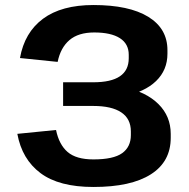

<svg xmlns="http://www.w3.org/2000/svg" viewBox="-20 -730 750 760"><path d="M349.8 10.1Q213.5 10.1 140.3 -44.8Q67 -99.7 48.6 -200.2L201.8 -215.5Q213.7 -157.6 247.7 -128.3Q281.8 -99 349.8 -99Q429.2 -99 463.6 -123.8Q498 -148.5 498 -195.4V-209.8Q498 -259.7 460.1 -285.1Q422.3 -310.6 349.1 -310.6H229.8V-404.3H349.1Q419.8 -404.3 454.7 -428.1Q489.6 -451.9 489.6 -499.4V-513.3Q489.6 -556.5 454.5 -579Q419.3 -601.5 352.9 -601.5Q290.3 -601.5 254.9 -571.3Q219.6 -541.1 208.2 -485L59.1 -500.3Q77 -601.4 150.3 -655.8Q223.6 -710.1 349.8 -710.1Q490.6 -710.1 566.7 -663.6Q642.8 -617 642.8 -531.4V-517.4Q642.8 -452.8 597.8 -409.2Q552.7 -365.6 468.2 -348.6L469.8 -385.3Q558.7 -366.3 607.2 -318Q655.8 -269.7 655.8 -200V-184.6Q655.8 -90 577.1 -40Q498.5 10.1 349.8 10.1Z"/></svg>

Font: Pathway Extreme 8pt Thin
Style: Regular
Weight: 100
Designer: Eduardo Rodriguez Tunni
Foundry: Eduardo Rodriguez Tunni
Version: Version 1.000